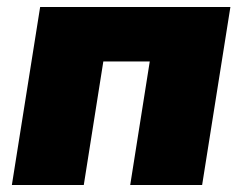

<svg xmlns="http://www.w3.org/2000/svg" viewBox="-20 -530 693 550"><path d="M14 0 95 -510H640L559 0H353L409 -354H276L220 0Z"/></svg>

Font: Mulish ExtraBlack
Style: Italic
Weight: 1000
Italic angle: -9°
Designer: Vernon Adams
Foundry: Vernon Adams
Version: Version 3.603; ttfautohint (v1.8.3)